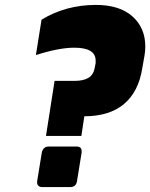

<svg xmlns="http://www.w3.org/2000/svg" viewBox="-20 -759 611 781"><path d="M202 -430H284Q319 -430 340 -442.5Q361 -455 366 -487L369 -502V-513Q369 -565 282 -565Q220 -565 126 -535L149 -679Q248 -739 370 -739Q466 -739 518.5 -692.5Q571 -646 571 -570Q571 -552 568 -534L559 -483Q544 -386 484.5 -336Q425 -286 323 -286L311 -206H167ZM131 -17V-21L150 -138Q152 -149 159 -156Q166 -163 178 -163H291Q312 -163 312 -145V-138L293 -21Q289 2 265 2H152Q142 2 136.5 -3Q131 -8 131 -17Z"/></svg>

Font: Exo Black
Style: Italic
Weight: 900
Italic angle: -9°
Designer: Natanael Gama
Foundry: Natanael Gama
Version: Version 1.500; ttfautohint (v1.6)